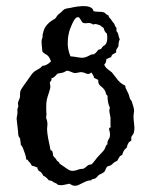

<svg xmlns="http://www.w3.org/2000/svg" viewBox="-20 -637 494 627"><path d="M327.1 -444.3Q328.1 -433.6 320.3 -425.8Q324.2 -417 331.1 -411.6Q337.9 -406.2 345.7 -400.4Q349.6 -395.5 351.6 -392.6Q353.5 -389.6 359.4 -382.8Q371.1 -365.2 388.7 -357.4Q389.6 -349.6 393.1 -343.8Q396.5 -337.9 398.9 -332Q401.4 -326.2 402.8 -319.8Q404.3 -313.5 407.2 -310.5Q410.2 -307.6 410.6 -304.7Q411.1 -301.8 414.1 -293.5Q417 -285.2 418 -276.4L416 -258.8Q416 -246.1 418 -232.4Q419.9 -218.8 418 -208.5Q416 -198.2 411.6 -194.3Q407.2 -190.4 409.2 -178.7Q407.2 -176.8 404.8 -175.3Q402.3 -173.8 400.4 -171.9Q394.5 -161.1 395 -159.2Q395.5 -157.2 393.6 -154.8Q391.6 -152.3 388.7 -150.4Q382.8 -144.5 378.9 -130.9Q372.1 -128.9 369.1 -123Q366.2 -117.2 362.3 -111.3Q353.5 -108.4 347.7 -102.1Q341.8 -95.7 331.1 -93.8Q326.2 -88.9 324.7 -83.5Q323.2 -78.1 319.8 -75.2Q316.4 -72.3 313 -70.8Q309.6 -69.3 305.2 -66.9Q300.8 -64.5 297.9 -60.5Q294.9 -56.6 291.5 -54.7Q288.1 -52.7 283.7 -52.2Q279.3 -51.8 277.3 -47.9Q266.6 -47.9 258.3 -43.5Q250 -39.1 235.8 -32.7Q221.7 -26.4 207 -37.1Q196.3 -35.2 188 -33.2Q179.7 -31.2 169.9 -33.2Q163.1 -39.1 160.2 -39.6Q157.2 -40 152.3 -43.9Q147.5 -47.9 139.6 -47.9Q131.8 -58.6 121.1 -63.5Q116.2 -75.2 106.4 -79.1Q105.5 -82 103.5 -84Q101.6 -85.9 102.5 -89.8Q90.8 -94.7 85 -95.7Q82 -97.7 80.6 -101.6Q79.1 -105.5 76.2 -107.4Q73.2 -109.4 71.8 -112.8Q70.3 -116.2 65.4 -116.2Q65.4 -125 61 -136.7Q56.6 -148.4 54.7 -153.8Q52.7 -159.2 47.9 -164.1Q47.9 -170.9 45.9 -180.7Q46.9 -183.6 43 -188.5Q39.1 -193.4 39.1 -206.1L34.2 -250L37.1 -267.6Q36.1 -280.3 37.6 -283.2Q39.1 -286.1 39.6 -289.1Q40 -292 39.1 -295.9Q38.1 -299.8 39.1 -303.2Q40 -306.6 41.5 -309.6Q43 -312.5 44.4 -316.9Q45.9 -321.3 45.4 -326.7Q44.9 -332 46.4 -338.4Q47.9 -344.7 55.2 -354.5Q62.5 -364.3 66.4 -370.1Q70.3 -376 73.2 -379.9Q76.2 -383.8 83 -393.6Q89.8 -403.3 101.6 -409.2Q113.3 -415 118.2 -421.9Q131.8 -421.9 146.5 -436.5Q140.6 -454.1 130.9 -459Q121.1 -463.9 118.2 -469.7Q117.2 -484.4 116.2 -491.7Q115.2 -499 116.2 -506.8Q120.1 -517.6 119.1 -519.5Q118.2 -521.5 122.1 -535.2Q128.9 -559.6 160.2 -576.2Q168 -586.9 168.9 -588.4Q169.9 -589.8 174.3 -592.8Q178.7 -595.7 183.1 -600.6Q187.5 -605.5 191.9 -607.4Q196.3 -609.4 204.1 -610.4Q211.9 -611.3 218.8 -613.3Q281.2 -625 285.2 -600.6Q293 -598.6 301.3 -598.6Q309.6 -598.6 315.4 -597.7Q321.3 -596.7 325.2 -592.3Q329.1 -587.9 334 -586.9Q335 -581.1 338.4 -578.1Q341.8 -575.2 345.7 -568.8Q349.6 -562.5 352.5 -560.5Q356.4 -549.8 360.4 -545.9V-535.2Q365.2 -530.3 366.7 -522.5Q368.2 -514.6 371.1 -508.8Q366.2 -498 367.2 -487.3Q365.2 -482.4 361.8 -478Q358.4 -473.6 359.4 -465.8Q354.5 -462.9 349.6 -460.4Q344.7 -458 342.8 -450.2Q337.9 -449.2 335 -447.3Q332 -445.3 327.1 -444.3ZM303.7 -475.6Q309.6 -475.6 312 -480Q314.5 -484.4 318.4 -487.3Q334 -494.1 329.1 -527.3Q321.3 -532.2 318.4 -545.9Q314.5 -547.9 310.1 -551.8Q305.7 -555.7 296.9 -557.6Q288.1 -559.6 284.2 -556.6Q276.4 -563.5 263.7 -561.5Q251 -559.6 247.6 -565.9Q244.1 -572.3 240.2 -577.6Q236.3 -583 230.5 -580.1Q223.6 -577.1 215.3 -558.1Q207 -539.1 206.1 -534.2Q205.1 -529.3 203.1 -520.5Q201.2 -511.7 201.2 -493.7Q201.2 -475.6 210 -453.1Q222.7 -452.1 234.9 -449.7Q247.1 -447.3 255.4 -449.2Q263.7 -451.2 268.6 -454.1Q273.4 -457 277.3 -458.5Q281.2 -460 284.2 -459.5Q287.1 -459 292.5 -464.4Q297.9 -469.7 298.8 -471.7Q299.8 -473.6 303.7 -475.6ZM142.6 -366.2 144.5 -355.5Q144.5 -347.7 139.6 -334Q134.8 -320.3 132.8 -311Q130.9 -301.8 130.9 -287.6Q130.9 -273.4 131.8 -263.7Q129.9 -252 131.3 -249.5Q132.8 -247.1 134.3 -239.3Q135.7 -231.4 134.3 -223.6Q132.8 -215.8 134.8 -201.2Q136.7 -186.5 139.6 -173.8Q142.6 -161.1 144.5 -148.4Q146.5 -145.5 148.9 -145Q151.4 -144.5 151.4 -139.6Q153.3 -137.7 152.8 -134.3Q152.3 -130.9 154.3 -127Q163.1 -118.2 164.1 -115.7Q165 -113.3 167 -111.3Q172.9 -108.4 174.8 -102.5Q190.4 -91.8 200.2 -85Q210 -78.1 219.2 -79.1Q228.5 -80.1 235.4 -83Q242.2 -85.9 246.1 -85.4Q250 -85 253.9 -86.9Q257.8 -88.9 264.2 -94.7Q270.5 -100.6 278.3 -99.6Q286.1 -107.4 291 -114.3Q295.9 -121.1 301.8 -127.4Q307.6 -133.8 312.5 -138.7Q317.4 -143.6 320.3 -147.9Q323.2 -152.3 324.7 -157.7Q326.2 -163.1 331.1 -166Q329.1 -173.8 335.9 -184.1Q342.8 -194.3 335.9 -215.8Q336.9 -219.7 339.8 -220.7Q342.8 -221.7 340.8 -226.6V-252.9Q339.8 -260.7 337.9 -268.6Q335.9 -276.4 338.9 -285.2Q331.1 -300.8 331.1 -324.2Q326.2 -328.1 325.7 -332.5Q325.2 -336.9 321.3 -343.3Q317.4 -349.6 308.6 -356Q299.8 -362.3 300.8 -376Q293.9 -378.9 287.1 -382.8Q286.1 -388.7 283.7 -392.1Q281.2 -395.5 278.3 -400.4Q270.5 -392.6 261.2 -397Q252 -401.4 243.2 -401.4L226.6 -398.4Q219.7 -398.4 209.5 -403.3Q199.2 -408.2 194.3 -404.3Q189.5 -400.4 183.1 -399.4Q176.8 -398.4 168 -396.5L158.2 -386.7Q154.3 -382.8 147.5 -380.9Q149.4 -376 146.5 -373Q143.6 -370.1 142.6 -366.2Z"/></svg>

Font: Mountains of Christmas
Style: Bold
Weight: 700
Designer: Crystal Kluge
Foundry: Font Diner, Inc DBA Tart Workshop
Version: Version 1.002